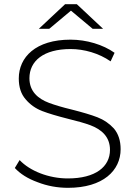

<svg xmlns="http://www.w3.org/2000/svg" viewBox="-20 -895 649 920"><path d="M160 -22C206 -4 255 5 306 5C474 5 558 -78 558 -180C558 -221 547 -254 526 -279C504 -303 478 -321 447 -333C416 -345 375 -357 324 -370C278 -381 242 -392 215 -402C162 -422 121 -457 121 -520C121 -603 189 -660 318 -660C383 -660 454 -640 510 -601L529 -642C474 -681 395 -705 318 -705C151 -705 70 -621 70 -519C70 -477 81 -444 103 -419C124 -394 151 -375 182 -363C213 -351 254 -339 305 -326C350 -315 386 -305 413 -295C466 -275 507 -240 507 -177C507 -96 438 -40 305 -40C213 -40 123 -76 74 -128L51 -90C77 -62 113 -39 160 -22ZM166 -757H216L320 -844L424 -757H474L348 -875H292Z"/></svg>

Font: Montserrat Light
Style: Regular
Weight: 300
Designer: Julieta Ulanovsky
Foundry: Julieta Ulanovsky
Version: Version 7.200